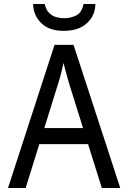

<svg xmlns="http://www.w3.org/2000/svg" viewBox="-20 -938 640 958"><path d="M20 0 252 -714H347L580 0H488L327 -514Q324 -526 318.5 -543.5Q313 -561 307.5 -582.5Q302 -604 297 -624Q293 -604 287.5 -582.5Q282 -561 277 -543Q272 -525 268 -514L108 0ZM154 -219 184 -299H411L437 -219ZM297 -784Q226 -784 186.5 -822Q147 -860 145 -918H203Q210 -888 225.5 -873Q241 -858 261 -852.5Q281 -847 300 -847Q331 -847 359.5 -860.5Q388 -874 397 -918H456Q455 -860 413.5 -822Q372 -784 297 -784Z"/></svg>

Font: Noto Sans Mono
Style: Regular
Weight: 400
Designer: Monotype Design Team
Foundry: Monotype Imaging Inc.
Version: Version 2.014